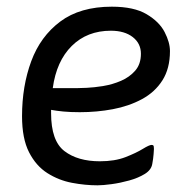

<svg xmlns="http://www.w3.org/2000/svg" viewBox="-20 -549 579 575"><path d="M315 -529Q381 -529 419 -506.5Q457 -484 473 -453Q489 -422 489 -396Q489 -344 466.5 -308.5Q444 -273 405 -252Q366 -231 318 -222Q270 -213 219 -213Q191 -213 170 -215Q149 -217 133 -220V-210Q133 -127 173 -96.5Q213 -66 279 -66Q324 -66 356 -78.5Q388 -91 407.5 -103Q427 -115 434 -115Q437 -115 439 -113.5Q441 -112 441 -103Q441 -101 440 -87.5Q439 -74 436 -58Q433 -40 413.5 -28Q394 -16 367 -8.5Q340 -1 314 2.5Q288 6 272 6Q235 6 195.5 -1.5Q156 -9 122 -30.5Q88 -52 67 -93Q46 -134 46 -201Q46 -291 73.5 -365.5Q101 -440 160.5 -484.5Q220 -529 315 -529ZM312 -457Q241 -457 195 -411.5Q149 -366 138 -285H209Q218 -285 240 -286Q262 -287 289.5 -291.5Q317 -296 342.5 -307Q368 -318 385 -337.5Q402 -357 402 -388Q402 -419 377.5 -438Q353 -457 312 -457Z"/></svg>

Font: Asap
Style: Italic
Weight: 400
Italic angle: -6°
Designer: Pablo Cosgaya
Foundry: Omnibus-Type
Version: Version 3.001; ttfautohint (v1.8.3)